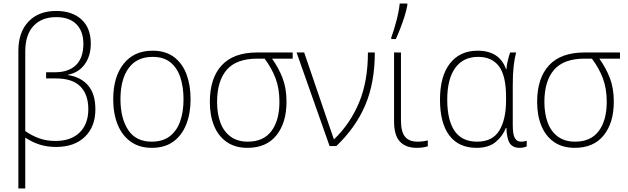

<svg xmlns="http://www.w3.org/2000/svg" viewBox="-20 -827 3553 1087"><path d="M299 -765Q388 -765 441 -717Q494 -669 494 -580Q494 -511 460 -463.5Q426 -416 365 -404V-402Q438 -391 479 -343Q520 -295 520 -208Q520 -110 460.5 -52.5Q401 5 297 5Q248 5 206 -8Q164 -21 123 -48V240H84V-539Q84 -644 141 -704.5Q198 -765 299 -765ZM298 -730Q216 -730 169.5 -680Q123 -630 123 -535V-85Q162 -58 203 -43.5Q244 -29 294 -29Q382 -29 431 -77Q480 -125 480 -209Q480 -291 435.5 -337Q391 -383 296 -383H241V-418H293Q368 -418 410 -458.5Q452 -499 452 -579Q452 -650 412.5 -690Q373 -730 298 -730Z M1059 -265Q1059 -185 1034.5 -123Q1010 -61 961.5 -25.5Q913 10 839 10Q769 10 720 -25Q671 -60 646 -122Q621 -184 621 -265Q621 -392 680 -466Q739 -540 844 -540Q917 -540 965 -504Q1013 -468 1036 -406Q1059 -344 1059 -265ZM662 -265Q662 -158 705.5 -91.5Q749 -25 839 -25Q901 -25 941 -55.5Q981 -86 1000 -140Q1019 -194 1019 -265Q1019 -333 1001.5 -387.5Q984 -442 945.5 -473.5Q907 -505 844 -505Q755 -505 708.5 -441.5Q662 -378 662 -265Z M1602 -251Q1602 -132 1545 -61Q1488 10 1381 10Q1312 10 1264.5 -22.5Q1217 -55 1192.5 -113.5Q1168 -172 1168 -250Q1168 -384 1235 -457Q1302 -530 1437 -530H1637V-495H1520Q1558 -442 1580 -384.5Q1602 -327 1602 -251ZM1209 -250Q1209 -184 1227.5 -133.5Q1246 -83 1285 -54Q1324 -25 1383 -25Q1472 -25 1517 -85.5Q1562 -146 1562 -250Q1562 -326 1540 -384Q1518 -442 1478 -495H1437Q1318 -495 1263.5 -431.5Q1209 -368 1209 -250Z M1659 -530H1702L1848 -103Q1852 -89 1859 -71Q1866 -53 1870 -39H1872Q1964 -128 2013.5 -248Q2063 -368 2063 -530H2102Q2102 -359 2048 -232Q1994 -105 1884 0H1846Z M2250 -530V-146Q2250 -81 2273 -53Q2296 -25 2343 -25Q2360 -25 2375.5 -27Q2391 -29 2402 -32V1Q2392 5 2374.5 7.5Q2357 10 2339 10Q2278 10 2244.5 -25Q2211 -60 2211 -140V-530ZM2195 -606V-614Q2209 -652 2223.5 -706Q2238 -760 2243 -807H2286V-797Q2281 -768 2270 -733.5Q2259 -699 2246 -665.5Q2233 -632 2221 -606Z M2678 10Q2577 10 2524 -60Q2471 -130 2471 -263Q2471 -396 2527.5 -468Q2584 -540 2684 -540Q2808 -540 2845 -435H2847Q2849 -460 2855 -484.5Q2861 -509 2868 -530H2902Q2893 -496 2888 -452Q2883 -408 2883 -344V-119Q2883 -65 2895 -45Q2907 -25 2929 -25Q2947 -25 2962 -30V2Q2956 5 2944.5 7.5Q2933 10 2923 10Q2883 10 2866 -16Q2849 -42 2847 -103H2844Q2826 -56 2786 -23Q2746 10 2678 10ZM2681 -25Q2768 -25 2806.5 -87.5Q2845 -150 2845 -259V-278Q2845 -398 2805 -451.5Q2765 -505 2687 -505Q2602 -505 2557 -442Q2512 -379 2512 -263Q2512 -147 2553.5 -86Q2595 -25 2681 -25Z M3455 -251Q3455 -132 3398 -61Q3341 10 3234 10Q3165 10 3117.5 -22.5Q3070 -55 3045.5 -113.5Q3021 -172 3021 -250Q3021 -384 3088 -457Q3155 -530 3290 -530H3490V-495H3373Q3411 -442 3433 -384.5Q3455 -327 3455 -251ZM3062 -250Q3062 -184 3080.5 -133.5Q3099 -83 3138 -54Q3177 -25 3236 -25Q3325 -25 3370 -85.5Q3415 -146 3415 -250Q3415 -326 3393 -384Q3371 -442 3331 -495H3290Q3171 -495 3116.5 -431.5Q3062 -368 3062 -250Z"/></svg>

Font: Noto Sans Disp ExtLt
Style: Regular
Weight: 200
Designer: Monotype Design Team
Foundry: Monotype Imaging Inc.
Version: Version 2.000;GOOG;noto-source:20170915:90ef993387c0